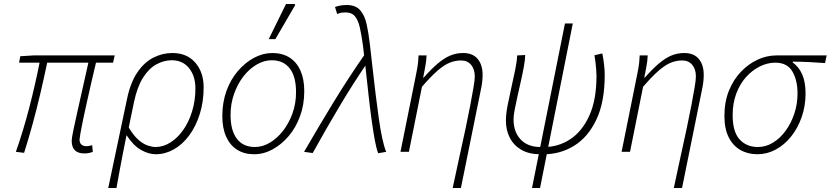

<svg xmlns="http://www.w3.org/2000/svg" viewBox="-20 -756 4136 956"><path d="M400 8Q369 8 353 -7.5Q337 -23 337 -55Q337 -68 345.5 -109Q354 -150 367 -207.5Q380 -265 394 -327.5Q408 -390 420 -444H215Q199 -368 181 -291Q163 -214 142.5 -139Q122 -64 100 5L59 0Q96 -105 126 -221Q156 -337 177 -444H75L81 -476L146 -480H551L543 -444H458Q447 -399 435.5 -348.5Q424 -298 413 -249Q402 -200 393.5 -159.5Q385 -119 380.5 -92.5Q376 -66 376 -61Q376 -45 385 -36.5Q394 -28 412 -28Q417 -28 423.5 -29.5Q430 -31 439 -33L442 0Q436 3 424.5 5.5Q413 8 400 8Z M519 180 612 -261Q629 -344 663.5 -395Q698 -446 743.5 -469Q789 -492 838 -492Q911 -492 952.5 -444Q994 -396 994 -321Q994 -249 974.5 -187.5Q955 -126 921.5 -81Q888 -36 845 -12Q802 12 756 12Q720 12 682 -9.5Q644 -31 610 -83Q600 -33 592 7.5Q584 48 576.5 88.5Q569 129 560 180ZM754 -24Q793 -24 828.5 -46.5Q864 -69 892 -108.5Q920 -148 936.5 -201.5Q953 -255 953 -316Q953 -377 921.5 -416.5Q890 -456 835 -456Q796 -456 758.5 -435.5Q721 -415 692 -369Q663 -323 647 -247L621 -121Q645 -81 669 -60Q693 -39 715.5 -31.5Q738 -24 754 -24Z M1245 12Q1196 12 1160.5 -10.5Q1125 -33 1106 -75.5Q1087 -118 1087 -178Q1087 -246 1107.5 -303Q1128 -360 1164.5 -402.5Q1201 -445 1245.5 -468.5Q1290 -492 1336 -492Q1386 -492 1421.5 -469.5Q1457 -447 1476 -404.5Q1495 -362 1495 -302Q1495 -235 1474 -177.5Q1453 -120 1417 -78Q1381 -36 1337 -12Q1293 12 1245 12ZM1249 -24Q1287 -24 1323.5 -45.5Q1360 -67 1389.5 -105Q1419 -143 1436.5 -192Q1454 -241 1454 -297Q1454 -375 1422.5 -415.5Q1391 -456 1333 -456Q1295 -456 1258 -434.5Q1221 -413 1192 -375.5Q1163 -338 1145.5 -288.5Q1128 -239 1128 -184Q1128 -106 1159.5 -65Q1191 -24 1249 -24ZM1318 -561 1404 -736H1447L1450 -731L1351 -561Z M1863 7Q1854 -16 1846 -59.5Q1838 -103 1830 -161Q1822 -219 1815 -283Q1808 -347 1801 -411Q1794 -475 1787 -531Q1780 -581 1772 -617.5Q1764 -654 1748 -674Q1732 -694 1702 -694Q1687 -694 1678.5 -692.5Q1670 -691 1659 -686L1648 -721Q1661 -726 1675 -728.5Q1689 -731 1707 -731Q1751 -731 1773.5 -705Q1796 -679 1805.5 -635.5Q1815 -592 1821 -541Q1828 -483 1835 -418.5Q1842 -354 1850 -289.5Q1858 -225 1866 -167.5Q1874 -110 1883.5 -66.5Q1893 -23 1903 0ZM1494 0Q1568 -128 1641 -247.5Q1714 -367 1798 -488L1807 -441Q1735 -335 1669 -224Q1603 -113 1537 6Z M2234 180Q2251 99 2267.5 24.5Q2284 -50 2298 -115.5Q2312 -181 2322 -234Q2332 -287 2338 -323Q2344 -359 2344 -375Q2344 -412 2325.5 -433.5Q2307 -455 2276 -455Q2247 -455 2219.5 -444Q2192 -433 2159 -404.5Q2126 -376 2081 -324L2016 0H1974L2046 -357Q2052 -386 2057.5 -415.5Q2063 -445 2064 -480H2104Q2103 -451 2097 -421.5Q2091 -392 2087 -369H2089Q2128 -413 2160 -440Q2192 -467 2222 -479.5Q2252 -492 2286 -492Q2334 -492 2358.5 -462.5Q2383 -433 2383 -383Q2383 -367 2381 -349Q2379 -331 2374 -308L2275 180Z M2629 180 2793 -639H2832L2669 180ZM2670 12Q2614 12 2576 -10Q2538 -32 2518.5 -70Q2499 -108 2499 -155Q2499 -188 2507.5 -231.5Q2516 -275 2526.5 -321.5Q2537 -368 2545.5 -409.5Q2554 -451 2555 -480L2595 -482Q2595 -461 2589 -427.5Q2583 -394 2574.5 -356Q2566 -318 2557.5 -280.5Q2549 -243 2543 -211.5Q2537 -180 2537 -162Q2537 -99 2572.5 -61.5Q2608 -24 2671 -24ZM2689 12 2690 -24Q2760 -24 2819 -62.5Q2878 -101 2914 -179.5Q2950 -258 2950 -378Q2950 -393 2948.5 -410.5Q2947 -428 2945 -446Q2943 -464 2940 -481L2979 -490Q2984 -466 2987.5 -436.5Q2991 -407 2991 -383Q2991 -248 2949.5 -160.5Q2908 -73 2839 -30.5Q2770 12 2689 12Z M3335 180Q3352 99 3368.5 24.5Q3385 -50 3399 -115.5Q3413 -181 3423 -234Q3433 -287 3439 -323Q3445 -359 3445 -375Q3445 -412 3426.5 -433.5Q3408 -455 3377 -455Q3348 -455 3320.5 -444Q3293 -433 3260 -404.5Q3227 -376 3182 -324L3117 0H3075L3147 -357Q3153 -386 3158.5 -415.5Q3164 -445 3165 -480H3205Q3204 -451 3198 -421.5Q3192 -392 3188 -369H3190Q3229 -413 3261 -440Q3293 -467 3323 -479.5Q3353 -492 3387 -492Q3435 -492 3459.5 -462.5Q3484 -433 3484 -383Q3484 -367 3482 -349Q3480 -331 3475 -308L3376 180Z M3751 12Q3703 12 3666 -9.5Q3629 -31 3608 -73Q3587 -115 3587 -179Q3587 -249 3609.5 -304.5Q3632 -360 3669.5 -399Q3707 -438 3752.5 -459Q3798 -480 3845 -480H4096L4088 -442Q4047 -445 4007.5 -447Q3968 -449 3927 -449V-445Q3958 -423 3974.5 -385Q3991 -347 3991 -291Q3991 -228 3971.5 -172.5Q3952 -117 3918.5 -75.5Q3885 -34 3842 -11Q3799 12 3751 12ZM3754 -24Q3793 -24 3828.5 -45.5Q3864 -67 3891.5 -104.5Q3919 -142 3935 -190Q3951 -238 3951 -291Q3951 -356 3925.5 -400Q3900 -444 3840 -444Q3801 -444 3763 -425Q3725 -406 3694.5 -372Q3664 -338 3646 -290Q3628 -242 3628 -183Q3628 -100 3662.5 -62Q3697 -24 3754 -24Z"/></svg>

Font: Source Sans 3 Light
Style: Italic
Weight: 300
Italic angle: -11°
Designer: Paul D. Hunt
Foundry: Adobe
Version: Version 3.046;hotconv 1.0.118;makeotfexe 2.5.65603